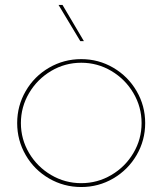

<svg xmlns="http://www.w3.org/2000/svg" viewBox="-20 -750 660 780"><path d="M310.1 -509.8Q380.4 -509.8 440.2 -474.9Q500 -439.9 534.9 -380.1Q569.8 -320.3 569.8 -250Q569.8 -179.7 534.9 -119.9Q500 -60.1 440.2 -25.1Q380.4 9.8 310.1 9.8Q239.3 9.8 179.2 -25.1Q119.1 -60.1 84.5 -119.9Q49.8 -179.7 49.8 -250Q49.8 -320.3 84.5 -380.1Q119.1 -439.9 179.2 -474.9Q239.3 -509.8 310.1 -509.8ZM98.1 -371.8Q64.9 -315.4 64.9 -250Q64.9 -184.6 98.1 -128.4Q131.3 -72.3 187.7 -39.1Q244.1 -5.9 310.1 -5.9Q376 -5.9 432.4 -39.1Q488.8 -72.3 522 -128.4Q555.2 -184.6 555.2 -250Q555.2 -315.4 522 -371.8Q488.8 -428.2 432.4 -461.7Q376 -495.1 310.1 -495.1Q244.1 -495.1 187.7 -461.7Q131.3 -428.2 98.1 -371.8ZM217.8 -730H233.9L320.8 -583H306.2Z"/></svg>

Font: Human Sans Thin
Style: Regular
Weight: 100
Designer: Tim Radville
Foundry: Continuum
Version: Version 1.000;FEAKit 1.0